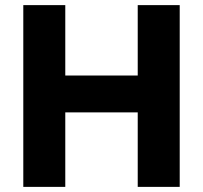

<svg xmlns="http://www.w3.org/2000/svg" viewBox="-20 -730 794 750"><path d="M518 -710V-435H235V-710H71V0H235V-291H518V0H682V-710Z"/></svg>

Font: Raleway
Style: ExtraBold
Weight: 800
Designer: Matt McInerney, Pablo Impallari, Rodrigo Fuenzalida
Foundry: Matt McInerney, Pablo Impallari, Rodrigo Fuenzalida
Version: Version 3.000